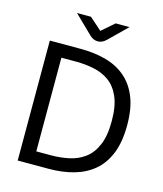

<svg xmlns="http://www.w3.org/2000/svg" viewBox="-124 -941 879 1033"><g transform="rotate(15 316.0 -424.5)"><path d="M72.8 0V-668H245.8Q321.1 -668 384.8 -650.8Q448.4 -633.6 494.9 -594.3Q541.4 -555.1 567.1 -491.7Q592.7 -428.3 592.7 -335.4Q592.7 -243 567.1 -178.7Q541.4 -114.3 494.9 -75.1Q448.4 -35.9 384.8 -17.9Q321.1 0 245.8 0ZM156.7 -73.4H238.9Q290 -73.4 338.1 -83.6Q386.2 -93.8 423.9 -121.4Q461.6 -148.9 484.1 -200.5Q506.7 -252 506.7 -335.4Q506.7 -418.8 484.1 -470.2Q461.6 -521.5 423.9 -548.5Q386.2 -575.5 338.1 -585.3Q290 -595.2 238.9 -595.2H156.7ZM322.8 -730.6Q297.4 -730.6 276.4 -751.1L175.8 -849.1H253.4L321.6 -788.8L391.1 -849.1H468.3L368.1 -751.1Q346.8 -730.6 322.8 -730.6Z"/></g></svg>

Font: Atkinson Hyperlegible Mono ExtraLight
Style: Regular
Weight: 200
Monospace: yes
Designer: Elliott Scott, Megan Eiswerth, Linus Boman, Theodore Petrosky, Letters from Sweden
Foundry: Applied Design Works, Letters from Sweden
Version: Version 2.001